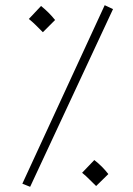

<svg xmlns="http://www.w3.org/2000/svg" viewBox="-20 -707 511 739"><path d="M96 12 66 0 383 -687 415 -672ZM145 -583Q129 -599 118 -610Q107 -621 91 -634L138 -684Q169 -659 192 -630ZM350 9Q334 -6 323 -17.5Q312 -29 296 -42L343 -91Q374 -67 397 -37Z"/></svg>

Font: Noto Sans Arabic UI XLt
Style: Regular
Weight: 200
Designer: Monotype Design Team, Nadine Chahine and Nizar Qandah
Foundry: Monotype Imaging Inc.
Version: Version 2.010; ttfautohint (v1.8.4.7-5d5b)